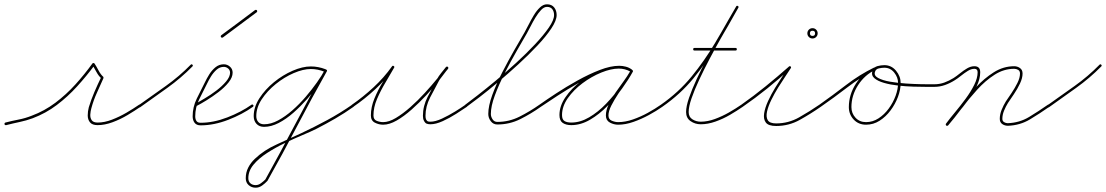

<svg xmlns="http://www.w3.org/2000/svg" viewBox="-20 -569 5144 893"><path d="M1 9Q0 3 5 1Q36 -7 67 -13Q98 -19 128 -31Q187 -53 237.5 -91Q288 -129 331 -176.5Q374 -224 410 -274Q412 -276 415 -276Q419 -275 420 -273Q429 -259 438.5 -241Q448 -223 460 -212Q461 -212 461 -209Q462 -207 461 -205Q446 -171 430.5 -137Q415 -103 405 -66Q401 -52 400 -36.5Q399 -21 406.5 -10Q414 1 434 1Q466 1 501 -12.5Q536 -26 568.5 -45Q601 -64 627 -82Q631 -85 635 -80Q638 -76 633 -72Q607 -54 573.5 -34Q540 -14 503.5 -0.5Q467 13 434 13Q409 13 398.5 0Q388 -13 388 -32Q388 -51 393 -70Q404 -106 419 -141Q434 -176 451 -211Q451 -212 452 -207Q453 -203 452 -204Q439 -215 429 -233.5Q419 -252 410 -267Q408 -269 415 -269Q421 -269 420 -266Q383 -216 339 -167.5Q295 -119 244 -80.5Q193 -42 132 -19Q102 -8 71 -1.5Q40 5 9 13Q3 14 1 9Z M625 -72Q622 -77 627 -81Q688 -124 751 -169Q814 -214 867 -268Q871 -272 875 -268Q879 -264 875 -260Q822 -206 758.5 -160.5Q695 -115 633 -71Q629 -67 625 -72Z M891 -87Q906 -96 932.5 -111.5Q959 -127 986 -147.5Q1013 -168 1031.5 -190Q1050 -212 1050 -231Q1050 -243 1041 -250.5Q1032 -258 1021 -258Q1002 -258 987 -244.5Q972 -231 961 -213Q950 -195 943 -180Q943 -180 943 -180Q943 -180 943 -180Q943 -180 943 -180Q943 -180 943 -180Q925 -145 906.5 -107Q888 -69 888 -28Q888 -15 893.5 -6.5Q899 2 913 2Q973 2 1037.5 -23Q1102 -48 1150 -82Q1154 -85 1158 -80Q1161 -76 1156 -72Q1107 -37 1041 -11.5Q975 14 913 14Q894 14 885 2Q876 -10 876 -28Q876 -71 895 -110Q914 -149 933 -186Q933 -186 933 -186Q933 -186 933 -186Q933 -186 933 -186Q933 -186 933 -186Q941 -203 953 -222.5Q965 -242 982 -256Q999 -270 1021 -270Q1037 -270 1049.5 -259Q1062 -248 1062 -231Q1062 -209 1043 -185.5Q1024 -162 996.5 -141Q969 -120 941.5 -103Q914 -86 896 -77Q891 -74 888 -79Q885 -85 891 -87Z M1008 -396Q1005 -401 1009 -405Q1049 -434 1088 -463.5Q1127 -493 1166 -522Q1171 -525 1175 -521Q1178 -516 1174 -512Q1097 -455 1017 -395Q1012 -392 1008 -396Z M1490 -235Q1458 -248 1426 -248Q1390 -248 1346 -229Q1302 -210 1262.5 -178Q1223 -146 1197.5 -107.5Q1172 -69 1172 -29Q1172 -12 1181.5 -1.5Q1191 9 1208 9Q1240 9 1273.5 -9Q1307 -27 1340 -56Q1373 -85 1402 -119Q1431 -153 1454 -185.5Q1477 -218 1490 -243Q1493 -248 1498 -245Q1503 -242 1500 -237Q1487 -211 1463.5 -177.5Q1440 -144 1409.5 -109.5Q1379 -75 1345 -45Q1311 -15 1276 3Q1241 21 1208 21Q1186 21 1173 7Q1160 -7 1160 -29Q1160 -71 1186.5 -112Q1213 -153 1254 -186.5Q1295 -220 1341 -240Q1387 -260 1426 -260Q1460 -260 1494 -247Q1500 -244 1498 -239Q1495 -233 1490 -235ZM1498 -245Q1503 -242 1500 -237Q1429 -111 1362 17.5Q1295 146 1224 272Q1224 272 1224 272Q1223 273 1223 273Q1213 284 1199 294Q1185 304 1169 304Q1150 304 1136.5 292Q1123 280 1123 260Q1123 233 1134.5 210.5Q1146 188 1165 170Q1208 129 1267.5 102.5Q1327 76 1380 51Q1442 22 1502 -10.5Q1562 -43 1618 -82Q1622 -85 1626 -80Q1629 -76 1624 -72Q1583 -43 1540 -18Q1497 7 1452 30Q1426 43 1386.5 59.5Q1347 76 1303.5 97Q1260 118 1221.5 143Q1183 168 1159 197Q1135 226 1135 260Q1135 275 1144.5 283.5Q1154 292 1169 292Q1182 292 1194 283Q1206 274 1215 265Q1215 265 1214 266Q1214 266 1214 266Q1284 140 1351.5 11.5Q1419 -117 1490 -243Q1493 -248 1498 -245Z M1615 -74Q1612 -79 1617 -82Q1669 -118 1717.5 -163Q1766 -208 1803 -260Q1806 -265 1811 -262Q1816 -259 1813 -254Q1795 -222 1772.5 -184.5Q1750 -147 1733.5 -108.5Q1717 -70 1717 -32Q1717 -13 1732 -7Q1747 -1 1762 -1Q1789 -1 1821.5 -20.5Q1854 -40 1889 -71Q1924 -102 1956 -137Q1988 -172 2014 -204Q2040 -236 2054 -256Q2057 -261 2062 -258Q2067 -254 2064 -249Q2053 -236 2042 -222.5Q2031 -209 2022 -194Q2022 -194 2022 -194Q2022 -194 2022 -194Q2022 -194 2022 -194Q2022 -194 2022 -194Q2002 -157 1980.5 -115.5Q1959 -74 1959 -30Q1959 -19 1962 -13Q1962 -13 1962 -13Q1962 -13 1962 -13Q1962 -13 1962 -13Q1962 -13 1962 -13Q1966 -6 1970 -4.5Q1974 -3 1982 -3Q2005 -3 2036 -17.5Q2067 -32 2097 -50.5Q2127 -69 2145 -82Q2149 -85 2153 -80Q2156 -76 2151 -72Q2132 -59 2101.5 -39.5Q2071 -20 2039 -5.5Q2007 9 1982 9Q1971 9 1964 6Q1957 3 1952 -7Q1952 -7 1952 -7Q1952 -7 1952 -7Q1952 -7 1952 -7Q1952 -7 1952 -7Q1947 -16 1947 -30Q1947 -76 1969 -118.5Q1991 -161 2012 -200Q2012 -200 2012 -200Q2012 -200 2012 -200Q2012 -200 2012 -200Q2012 -200 2012 -200Q2020 -215 2031.5 -229Q2043 -243 2054 -257Q2058 -261 2063 -258Q2067 -254 2064 -250Q2048 -228 2022 -195Q1996 -162 1963 -126.5Q1930 -91 1894.5 -59.5Q1859 -28 1825 -8.5Q1791 11 1762 11Q1742 11 1723.5 1.5Q1705 -8 1705 -32Q1705 -71 1721.5 -111Q1738 -151 1761 -188.5Q1784 -226 1803 -260Q1806 -265 1811 -262Q1816 -258 1813 -254Q1775 -200 1726 -154.5Q1677 -109 1623 -72Q1618 -69 1615 -74Z M2142 -74Q2139 -78 2144 -82Q2163 -96 2201 -125.5Q2239 -155 2286 -194Q2333 -233 2380.5 -276.5Q2428 -320 2468 -362.5Q2508 -405 2532.5 -440.5Q2557 -476 2557 -499Q2557 -515 2549 -526Q2541 -537 2524 -537Q2510 -537 2496.5 -522.5Q2483 -508 2470.5 -487.5Q2458 -467 2447.5 -446Q2437 -425 2430 -413Q2411 -380 2383 -331.5Q2355 -283 2327.5 -229Q2300 -175 2281.5 -125Q2263 -75 2263 -39Q2263 -26 2271 -14Q2279 -2 2293 -2Q2348 -2 2396.5 -26.5Q2445 -51 2489 -82Q2493 -85 2497 -80Q2500 -76 2495 -72Q2450 -40 2400 -15Q2350 10 2293 10Q2274 10 2262.5 -5.5Q2251 -21 2251 -39Q2251 -76 2269.5 -127Q2288 -178 2316 -232.5Q2344 -287 2372 -336Q2400 -385 2420 -419Q2428 -433 2439 -455Q2450 -477 2463 -498.5Q2476 -520 2491.5 -534.5Q2507 -549 2524 -549Q2546 -549 2557.5 -534.5Q2569 -520 2569 -499Q2569 -474 2544.5 -437Q2520 -400 2479.5 -357Q2439 -314 2391 -270Q2343 -226 2296 -186.5Q2249 -147 2210 -117Q2171 -87 2150 -72Q2146 -69 2142 -74Z M2489 -82Q2520 -104 2566.5 -134.5Q2613 -165 2666 -194.5Q2719 -224 2769.5 -243.5Q2820 -263 2860 -263Q2875 -263 2890.5 -259Q2906 -255 2918 -246Q2923 -243 2920 -238Q2917 -233 2912 -236Q2887 -250 2858 -250Q2822 -250 2776.5 -231.5Q2731 -213 2689.5 -182Q2648 -151 2621 -112.5Q2594 -74 2594 -34Q2594 -13 2605.5 -6Q2617 1 2637 1Q2679 1 2720.5 -23.5Q2762 -48 2799 -86.5Q2836 -125 2865 -166.5Q2894 -208 2913 -241Q2916 -246 2921 -243Q2926 -240 2923 -235Q2912 -215 2893.5 -188.5Q2875 -162 2856 -133.5Q2837 -105 2823.5 -78.5Q2810 -52 2810 -32Q2810 -14 2825.5 -7.5Q2841 -1 2855 -1Q2888 -1 2924 -13.5Q2960 -26 2993.5 -44.5Q3027 -63 3054 -82Q3058 -85 3062 -80Q3065 -76 3060 -72Q3033 -53 2998 -34Q2963 -15 2926 -2Q2889 11 2855 11Q2835 11 2816.5 1Q2798 -9 2798 -32Q2798 -56 2811 -83.5Q2824 -111 2843 -138.5Q2862 -166 2881.5 -192.5Q2901 -219 2913 -241Q2916 -246 2921 -243Q2926 -240 2923 -235Q2904 -200 2873.5 -157.5Q2843 -115 2805 -76Q2767 -37 2724 -12Q2681 13 2637 13Q2612 13 2597 2.5Q2582 -8 2582 -34Q2582 -76 2610 -117Q2638 -158 2681 -190.5Q2724 -223 2771.5 -242.5Q2819 -262 2858 -262Q2891 -262 2918 -246Q2923 -243 2920 -238Q2916 -233 2912 -236Q2900 -244 2886.5 -247.5Q2873 -251 2860 -251Q2822 -251 2772 -231.5Q2722 -212 2670 -182.5Q2618 -153 2572 -123Q2526 -93 2495 -72Q2491 -69 2487 -74Q2484 -78 2489 -82Z M3052 -74Q3049 -78 3054 -82Q3137 -140 3197 -213.5Q3257 -287 3306 -369.5Q3355 -452 3404 -539Q3407 -544 3412 -541Q3417 -538 3414 -533Q3402 -511 3380.5 -474Q3359 -437 3332.5 -390.5Q3306 -344 3280 -294.5Q3254 -245 3232 -198Q3210 -151 3196.5 -112Q3183 -73 3183 -48Q3183 -25 3200.5 -14Q3218 -3 3239 -3Q3271 -3 3305 -15.5Q3339 -28 3370.5 -46Q3402 -64 3428 -82Q3432 -85 3436 -80Q3439 -76 3434 -72Q3408 -54 3375.5 -35Q3343 -16 3307.5 -3.5Q3272 9 3239 9Q3213 9 3192 -5.5Q3171 -20 3171 -48Q3171 -74 3184.5 -113.5Q3198 -153 3220 -200.5Q3242 -248 3268.5 -298Q3295 -348 3321 -394.5Q3347 -441 3369 -478.5Q3391 -516 3404 -539Q3407 -544 3412 -541Q3417 -538 3414 -533Q3365 -445 3315.5 -362Q3266 -279 3205.5 -205Q3145 -131 3060 -72Q3056 -69 3052 -74ZM3204 -340Q3204 -346 3210 -346Q3258 -346 3305.5 -346Q3353 -346 3401 -346Q3407 -346 3407 -340Q3407 -334 3401 -334Q3353 -334 3305.5 -334Q3258 -334 3210 -334Q3204 -334 3204 -340Z M3426 -74Q3423 -79 3428 -82Q3485 -122 3541 -167.5Q3597 -213 3649 -259Q3653 -263 3657 -260Q3661 -256 3658 -252Q3650 -239 3634 -215.5Q3618 -192 3600 -163Q3582 -134 3567.5 -104.5Q3553 -75 3547.5 -50Q3542 -25 3551 -10Q3560 5 3590 5Q3647 5 3696.5 -23Q3746 -51 3791 -82Q3795 -85 3799 -80Q3802 -76 3797 -72Q3751 -40 3700 -11.5Q3649 17 3590 17Q3554 17 3542 1Q3530 -15 3534 -41.5Q3538 -68 3552.5 -99.5Q3567 -131 3586 -162Q3605 -193 3622 -218.5Q3639 -244 3648 -258Q3651 -263 3656 -258Q3661 -254 3657 -251Q3605 -203 3548.5 -157.5Q3492 -112 3434 -72Q3429 -69 3426 -74ZM3759 -426Q3747 -426 3747 -414Q3747 -402 3759 -402Q3771 -402 3771 -414Q3771 -426 3759 -426ZM3759 -438Q3769 -438 3776 -431Q3783 -424 3783 -414Q3783 -404 3776 -397Q3769 -390 3759 -390Q3749 -390 3742 -397Q3735 -404 3735 -414Q3735 -424 3742 -431Q3749 -438 3759 -438Z M3791 -82Q3852 -125 3915 -173.5Q3978 -222 4046 -255Q4051 -257 4054 -252Q4056 -247 4051 -244Q3984 -211 3921.5 -163Q3859 -115 3797 -72Q3793 -69 3789 -74Q3786 -78 3791 -82ZM4054 -252Q4056 -247 4051 -244Q4002 -221 3971 -173Q3940 -125 3940 -71Q3940 -42 3959 -21.5Q3978 -1 4008 -1Q4039 -1 4066 -18.5Q4093 -36 4113.5 -64Q4134 -92 4145.5 -123.5Q4157 -155 4157 -183Q4157 -209 4139 -231.5Q4121 -254 4093 -254Q4082 -254 4068 -251Q4054 -248 4050 -236Q4043 -218 4064 -206.5Q4085 -195 4120.5 -189Q4156 -183 4194 -180.5Q4232 -178 4261.5 -177.5Q4291 -177 4299 -177Q4305 -177 4311.5 -177Q4318 -177 4325 -177Q4331 -177 4331 -171Q4331 -165 4325 -165Q4316 -165 4290 -165Q4264 -165 4229 -166Q4194 -167 4157.5 -171Q4121 -175 4091.5 -183.5Q4062 -192 4046.5 -205.5Q4031 -219 4038 -240Q4044 -257 4061 -261.5Q4078 -266 4093 -266Q4126 -266 4147.5 -240Q4169 -214 4169 -183Q4169 -152 4156.5 -118.5Q4144 -85 4122 -55.5Q4100 -26 4071 -7.5Q4042 11 4008 11Q3973 11 3950.5 -13Q3928 -37 3928 -71Q3928 -129 3961 -180Q3994 -231 4046 -255Q4051 -257 4054 -252Z M4319 -171Q4319 -177 4325 -177Q4350 -177 4372 -185Q4394 -193 4415 -206Q4429 -215 4445 -228Q4461 -241 4478 -251Q4495 -261 4512 -261Q4539 -261 4539 -233Q4539 -202 4523 -169Q4507 -136 4483 -103.5Q4459 -71 4433.5 -41.5Q4408 -12 4390 14Q4386 18 4381 15Q4377 11 4380 6Q4397 -17 4422 -47Q4447 -77 4471 -109.5Q4495 -142 4511 -174Q4527 -206 4527 -233Q4527 -249 4512 -249Q4497 -249 4481 -239Q4465 -229 4449.5 -216.5Q4434 -204 4421 -196Q4399 -182 4375 -173.5Q4351 -165 4325 -165Q4319 -165 4319 -171ZM4381 15Q4377 11 4380 6Q4411 -29 4445 -74.5Q4479 -120 4518.5 -162.5Q4558 -205 4602.5 -233Q4647 -261 4697 -261Q4712 -261 4724 -252.5Q4736 -244 4736 -227Q4736 -206 4724 -180.5Q4712 -155 4696 -131.5Q4680 -108 4668 -90Q4658 -74 4650 -54.5Q4642 -35 4642 -16Q4642 -6 4650 -1Q4658 4 4667 4Q4722 2 4766.5 -25Q4811 -52 4854 -82Q4858 -85 4862 -80Q4865 -76 4860 -72Q4816 -41 4770 -13.5Q4724 14 4668 16Q4653 16 4641.5 8Q4630 0 4630 -16Q4630 -37 4638.5 -58Q4647 -79 4658 -97Q4669 -113 4684.5 -136Q4700 -159 4712 -183Q4724 -207 4724 -227Q4724 -239 4715.5 -244Q4707 -249 4697 -249Q4649 -249 4606 -221.5Q4563 -194 4524.5 -151.5Q4486 -109 4452.5 -64.5Q4419 -20 4390 14Q4386 18 4381 15Z M4852 -72Q4849 -77 4854 -81Q4915 -124 4978 -169Q5041 -214 5094 -268Q5098 -272 5102 -268Q5106 -264 5102 -260Q5049 -206 4985.5 -160.5Q4922 -115 4860 -71Q4856 -67 4852 -72Z"/></svg>

Font: FRB American Cursive Guidelines Thin
Style: Italic
Weight: 100
Italic angle: -25°
Version: Version 2.0;Modular Font Editor K font №1